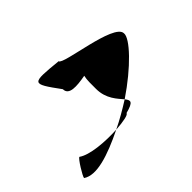

<svg xmlns="http://www.w3.org/2000/svg" viewBox="-95 -667 819 819"><g transform="rotate(-45 314.5 -257.5)"><path d="M31 -46C78 -14 168 -43 274 -95C204 -91 117 -98 81 -124C73 -124 31 -56 31 -46ZM235 -378C235 -340 285 -344 340 -354C335 -333 336 -306 336 -279C336 -218 372 -184 391 -161C507 -239 592 -329 588 -362C588 -424 307 -450 307 -475C156 -490 153 -490 235 -378ZM274 -95C321 -98 355 -105 355 -114C410 -128 408 -140 391 -161C353 -137 314 -114 274 -95Z"/></g></svg>

Font: Ampere
Style: SCExt
Weight: 400
Version: Version 1